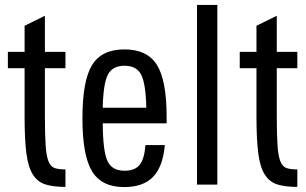

<svg xmlns="http://www.w3.org/2000/svg" viewBox="-20 -750 1244 780"><path d="M12 -539.3V-472.9H79.9V-277.6Q79.9 -184.3 87.1 -127.8Q94.4 -71.3 113.5 -41Q132.6 -10.7 164.7 -0.7Q196.9 9.3 245.9 9.3V-61.7Q218.9 -61.7 202.4 -67.1Q186 -72.6 177.1 -94.4Q168.3 -116.1 165.4 -159.6Q162.4 -203.1 162.4 -279.3V-472.9H245.9V-539.3H162.4V-686L79.9 -645.3V-539.3Z M656.9 -248.9V-275.9Q656.9 -423.4 617.4 -486.4Q578 -549.3 485.4 -549.3Q392.9 -549.3 353.9 -485.5Q314.9 -421.7 314.9 -269.7Q314.9 -118.1 353.9 -54.1Q392.9 10 484.6 10Q562 10 602 -31.7Q642 -73.4 649.7 -160.7H570.9Q566.6 -104.1 547.3 -80.3Q528 -56.4 485.9 -56.4Q434.7 -56.4 416.4 -96.3Q398.1 -136.1 397.4 -248.9ZM574.3 -312.4H397.4Q399.4 -410.3 418.2 -446.6Q437 -482.9 485.7 -482.9Q534.7 -482.9 553.5 -446.6Q572.3 -410.3 574.3 -312.4Z M780.3 -730V0H862.9V-730Z M954 -539.3V-472.9H1021.9V-277.6Q1021.9 -184.3 1029.1 -127.8Q1036.4 -71.3 1055.5 -41Q1074.6 -10.7 1106.7 -0.7Q1138.9 9.3 1187.9 9.3V-61.7Q1160.9 -61.7 1144.4 -67.1Q1128 -72.6 1119.1 -94.4Q1110.3 -116.1 1107.4 -159.6Q1104.4 -203.1 1104.4 -279.3V-472.9H1187.9V-539.3H1104.4V-686L1021.9 -645.3V-539.3Z"/></svg>

Font: Secuela Black
Style: Regular
Weight: 900
Designer: Fernando Haro
Foundry: deFharo
Version: Version 1.704